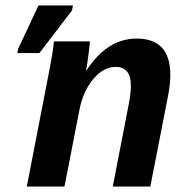

<svg xmlns="http://www.w3.org/2000/svg" viewBox="-20 -679 640 699"><path d="M390.6 0 449.2 -302.2Q456.5 -339.8 456.5 -366.2Q456.5 -435.5 401.4 -435.5Q357.4 -435.5 320.6 -392.3Q283.7 -349.1 270 -283.2L214.8 0H77.6L157.2 -410.2Q173.3 -491.2 176.3 -528.3H307.1Q307.1 -520.5 302.7 -485.1Q298.3 -449.7 293.5 -423.3H295.4Q370.6 -538.6 477.5 -538.6Q600.1 -538.6 600.1 -406.2Q600.1 -374.5 592.8 -335.4L527.3 0ZM43 -485.8 46.4 -502 120.1 -659.2H245.6L242.2 -641.1L123.5 -485.8Z"/></svg>

Font: Cousine
Style: Bold Italic
Weight: 700
Italic angle: -12°
Monospace: yes
Designer: Steve Matteson
Foundry: Ascender Corporation
Version: Version 1.20